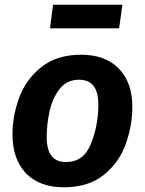

<svg xmlns="http://www.w3.org/2000/svg" viewBox="-20 -778 615 814"><path d="M33 -208Q33 -288 62 -365.5Q91 -443 156.5 -494.5Q222 -546 324 -546Q427 -546 484 -487Q541 -428 541 -325Q541 -245 513 -167Q485 -89 420 -36.5Q355 16 251 16Q147 16 90 -43.5Q33 -103 33 -208ZM397 -332Q397 -388 376.5 -414Q356 -440 315 -440Q263 -440 232.5 -400.5Q202 -361 190 -305.5Q178 -250 178 -198Q178 -143 198.5 -117Q219 -91 260 -91Q334 -91 365 -167Q396 -243 397 -332ZM192 -658 205 -758H499L485 -658Z"/></svg>

Font: Fira Sans SemiBold
Style: Italic
Weight: 600
Italic angle: -8°
Designer: bBox Type GmbH & Carrois Corporate GbR & Edenspiekermann AG
Foundry: bBox Type GmbH & Carrois Corporate GbR & Edenspiekermann AG
Version: Version 4.301